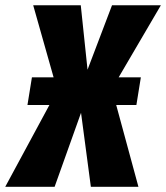

<svg xmlns="http://www.w3.org/2000/svg" viewBox="-67 -715 636 735"><path d="M472.2 -418.9 455.1 -313H377.9L462.9 0H280.8L243.2 -283.2L142.1 0H-46.9L122.1 -313H38.1L55.2 -418.9H138.2L60.1 -694.8H242.2L268.1 -448.2L361.8 -694.8H548.8L387.2 -418.9Z"/></svg>

Font: Fira Sans Compressed ExtraBold
Style: Italic
Weight: 800
Width: 3
Italic angle: -8°
Designer: Carrois Corporate & Edenspiekermann AG
Foundry: Carrois Corporate GbR & Edenspiekermann AG
Version: Version 4.203;PS 004.203;hotconv 1.0.88;makeotf.lib2.5.64775